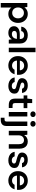

<svg xmlns="http://www.w3.org/2000/svg" viewBox="2062 -2820 973 5137"><g transform="rotate(90 2548.5 -251.5)"><path d="M61 215V-496H166L178 -419H179Q196 -444 220 -464Q244 -484 277 -496Q310 -508 352 -508Q423 -508 477 -474Q531 -440 562 -381.5Q593 -323 593 -247Q593 -173 562 -114Q531 -55 476.5 -21.5Q422 12 350 12Q292 12 249 -10.5Q206 -33 181 -70V215ZM325 -91Q368 -91 401 -111Q434 -131 452.5 -166Q471 -201 471 -248Q471 -294 452.5 -329.5Q434 -365 401 -385Q368 -405 325 -405Q282 -405 249 -385Q216 -365 197.5 -329.5Q179 -294 179 -248Q179 -202 197.5 -166.5Q216 -131 249 -111Q282 -91 325 -91Z M863 12Q801 12 760.5 -8.5Q720 -29 700.5 -63.5Q681 -98 681 -139Q681 -186 705.5 -220.5Q730 -255 778 -274.5Q826 -294 897 -294H1024Q1024 -333 1012.5 -359Q1001 -385 977.5 -398Q954 -411 919 -411Q878 -411 847.5 -391.5Q817 -372 811 -333H693Q698 -387 729 -426Q760 -465 809.5 -486.5Q859 -508 920 -508Q990 -508 1040.5 -483.5Q1091 -459 1117.5 -414Q1144 -369 1144 -305V0H1043L1031 -80H1030Q1018 -59 1002 -42.5Q986 -26 965.5 -13.5Q945 -1 919.5 5.5Q894 12 863 12ZM892 -83Q922 -83 945 -93.5Q968 -104 984.5 -123Q1001 -142 1010 -166Q1019 -190 1021 -216V-217H910Q874 -217 851 -208Q828 -199 817.5 -183.5Q807 -168 807 -148Q807 -127 817.5 -112.5Q828 -98 847 -90.5Q866 -83 892 -83Z M1257 0V-715H1377V0Z M1736 12Q1661 12 1603.5 -20.5Q1546 -53 1513.5 -110.5Q1481 -168 1481 -245Q1481 -323 1513 -382Q1545 -441 1602.5 -474.5Q1660 -508 1736 -508Q1810 -508 1865 -475.5Q1920 -443 1951 -389Q1982 -335 1982 -267Q1982 -257 1981.5 -245Q1981 -233 1980 -219H1567V-296H1861Q1858 -349 1823 -380Q1788 -411 1736 -411Q1699 -411 1667.5 -394.5Q1636 -378 1617.5 -345Q1599 -312 1599 -262V-233Q1599 -187 1617 -154Q1635 -121 1666 -104Q1697 -87 1735 -87Q1776 -87 1804 -105.5Q1832 -124 1846 -155H1967Q1954 -107 1921.5 -69.5Q1889 -32 1842 -10Q1795 12 1736 12Z M2281 12Q2217 12 2167 -9.5Q2117 -31 2087.5 -69Q2058 -107 2052 -157H2172Q2178 -137 2191.5 -119.5Q2205 -102 2227 -91.5Q2249 -81 2280 -81Q2309 -81 2328 -89.5Q2347 -98 2356 -111.5Q2365 -125 2365 -140Q2365 -163 2352 -175Q2339 -187 2314 -195Q2289 -203 2255 -211Q2224 -219 2191 -229Q2158 -239 2131 -254.5Q2104 -270 2087.5 -294Q2071 -318 2071 -354Q2071 -398 2094 -433Q2117 -468 2161 -488Q2205 -508 2267 -508Q2353 -508 2405.5 -467.5Q2458 -427 2467 -354H2353Q2348 -383 2325.5 -399Q2303 -415 2266 -415Q2228 -415 2208 -400Q2188 -385 2188 -363Q2188 -347 2201 -335.5Q2214 -324 2238 -316Q2262 -308 2295 -300Q2347 -288 2390 -273Q2433 -258 2459 -230Q2485 -202 2485 -149Q2486 -103 2461 -66.5Q2436 -30 2390 -9Q2344 12 2281 12Z M2785 0Q2735 0 2697 -16Q2659 -32 2638.5 -69Q2618 -106 2618 -169V-397H2533V-496H2618L2632 -626H2738V-496H2874V-397H2738V-169Q2738 -130 2754 -115.5Q2770 -101 2810 -101H2870V0Z M2976 0V-496H3096V0ZM3036 -577Q3003 -577 2981.5 -597Q2960 -617 2960 -648Q2960 -678 2981 -698Q3002 -718 3036 -718Q3069 -718 3090.5 -698Q3112 -678 3112 -648Q3112 -617 3090.5 -597Q3069 -577 3036 -577Z M3130 215V114H3170Q3204 114 3218 100Q3232 86 3232 53V-496H3352V54Q3352 112 3332.5 147.5Q3313 183 3276 199Q3239 215 3188 215ZM3293 -577Q3260 -577 3238.5 -597Q3217 -617 3217 -648Q3217 -678 3238.5 -698Q3260 -718 3293 -718Q3326 -718 3347.5 -698Q3369 -678 3369 -648Q3369 -617 3347.5 -597Q3326 -577 3293 -577Z M3480 0V-496H3585L3594 -412H3595Q3619 -456 3662 -482Q3705 -508 3764 -508Q3825 -508 3868 -482.5Q3911 -457 3934.5 -406.5Q3958 -356 3958 -282V0H3838V-270Q3838 -336 3810.5 -371.5Q3783 -407 3727 -407Q3690 -407 3661 -389Q3632 -371 3616 -337.5Q3600 -304 3600 -256V0Z M4271 12Q4207 12 4157 -9.5Q4107 -31 4077.5 -69Q4048 -107 4042 -157H4162Q4168 -137 4181.5 -119.5Q4195 -102 4217 -91.5Q4239 -81 4270 -81Q4299 -81 4318 -89.5Q4337 -98 4346 -111.5Q4355 -125 4355 -140Q4355 -163 4342 -175Q4329 -187 4304 -195Q4279 -203 4245 -211Q4214 -219 4181 -229Q4148 -239 4121 -254.5Q4094 -270 4077.5 -294Q4061 -318 4061 -354Q4061 -398 4084 -433Q4107 -468 4151 -488Q4195 -508 4257 -508Q4343 -508 4395.5 -467.5Q4448 -427 4457 -354H4343Q4338 -383 4315.5 -399Q4293 -415 4256 -415Q4218 -415 4198 -400Q4178 -385 4178 -363Q4178 -347 4191 -335.5Q4204 -324 4228 -316Q4252 -308 4285 -300Q4337 -288 4380 -273Q4423 -258 4449 -230Q4475 -202 4475 -149Q4476 -103 4451 -66.5Q4426 -30 4380 -9Q4334 12 4271 12Z M4814 12Q4739 12 4681.5 -20.5Q4624 -53 4591.5 -110.5Q4559 -168 4559 -245Q4559 -323 4591 -382Q4623 -441 4680.5 -474.5Q4738 -508 4814 -508Q4888 -508 4943 -475.5Q4998 -443 5029 -389Q5060 -335 5060 -267Q5060 -257 5059.5 -245Q5059 -233 5058 -219H4645V-296H4939Q4936 -349 4901 -380Q4866 -411 4814 -411Q4777 -411 4745.5 -394.5Q4714 -378 4695.5 -345Q4677 -312 4677 -262V-233Q4677 -187 4695 -154Q4713 -121 4744 -104Q4775 -87 4813 -87Q4854 -87 4882 -105.5Q4910 -124 4924 -155H5045Q5032 -107 4999.5 -69.5Q4967 -32 4920 -10Q4873 12 4814 12Z"/></g></svg>

Font: DM Sans 28pt SemiBold
Style: Regular
Weight: 600
Version: Version 4.004;gftools[0.9.30]